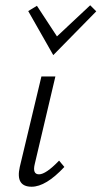

<svg xmlns="http://www.w3.org/2000/svg" viewBox="-20 -703 385 728"><path d="M182 -494 87 -661 120 -681 196 -565 322 -683 345 -660ZM100 5Q38 5 55 -70L137 -413H190L112 -82Q102 -42 128 -42Q154 -42 204 -94L224 -70Q154 5 100 5Z"/></svg>

Font: EauTestText Semilight
Style: Italic
Weight: 300
Italic angle: -12°
Designer: Christian Thalmann (Catharsis Fonts)
Version: Version 0.001;PS 000.001;hotconv 1.0.88;makeotf.lib2.5.64775